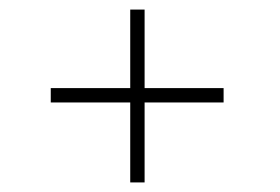

<svg xmlns="http://www.w3.org/2000/svg" viewBox="-20 -432 585 401"><path d="M252 -412H282V-248H447V-218H282V-51H252V-218H86V-248H252Z"/></svg>

Font: Josefin Sans Thin ExtraLight
Style: Regular
Weight: 250
Version: Version 2.001